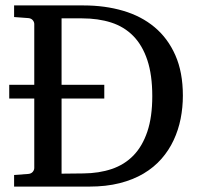

<svg xmlns="http://www.w3.org/2000/svg" viewBox="-20 -691 736 711"><path d="M14.2 -377H106.9V-602.1Q106.9 -609.4 101.3 -616.2Q95.7 -623 85 -624L32.2 -627.9V-670.9H290Q368.7 -670.9 436 -651.1Q503.4 -631.3 552.5 -590.3Q601.6 -549.3 629.4 -486.3Q657.2 -423.3 657.2 -336.9Q657.2 -293 648.9 -251.2Q640.6 -209.5 623 -171.9Q605.5 -134.3 577.9 -102.8Q550.3 -71.3 511.7 -48.3Q473.1 -25.4 423.1 -12.7Q373 0 310.1 0H32.2V-43L85 -46.9Q95.7 -47.9 101.3 -54.7Q106.9 -61.5 106.9 -68.8V-326.2H14.2ZM543.9 -335Q543.9 -413.6 525.6 -468.5Q507.3 -523.4 473.4 -557.9Q439.5 -592.3 391.4 -607.7Q343.3 -623 284.2 -623H208V-377H366.2V-326.2H208V-47.9L289.1 -48.8Q346.7 -49.3 393.8 -65.2Q440.9 -81.1 474.1 -115.2Q507.3 -149.4 525.6 -203.6Q543.9 -257.8 543.9 -335Z"/></svg>

Font: Charis SIL Phon
Style: Regular
Weight: 400
Foundry: SIL International
Version: Version 5.000